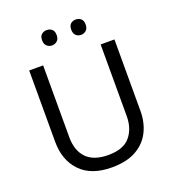

<svg xmlns="http://www.w3.org/2000/svg" viewBox="-161 -1031 1052 1164"><g transform="rotate(-20 365.5 -449.0)"><path d="M640 -252Q640 -178 610 -118.5Q580 -59 518.5 -24.5Q457 10 362 10Q229 10 159.5 -62.5Q90 -135 90 -254V-714H180V-251Q180 -164 226.5 -116Q273 -68 367 -68Q464 -68 507.5 -119.5Q551 -171 551 -252V-714H640ZM226 -859Q226 -885 240 -896.5Q254 -908 273 -908Q292 -908 306 -896.5Q320 -885 320 -859Q320 -834 306 -821.5Q292 -809 273 -809Q254 -809 240 -821.5Q226 -834 226 -859ZM414 -859Q414 -885 427.5 -896.5Q441 -908 460 -908Q479 -908 493 -896.5Q507 -885 507 -859Q507 -834 493 -821.5Q479 -809 460 -809Q441 -809 427.5 -821.5Q414 -834 414 -859Z"/></g></svg>

Font: Noto Sans Old Persian
Style: Regular
Weight: 400
Designer: Monotype Design Team
Foundry: Monotype Imaging Inc.
Version: Version 2.001; ttfautohint (v1.8.4.7-5d5b)